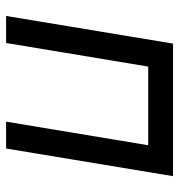

<svg xmlns="http://www.w3.org/2000/svg" viewBox="1 -587 586 628"><g transform="rotate(90 294.0 -273.0)"><path d="M556.2 -545.9 465.8 0H377.9L455.1 -464.8H197.8L120.6 0H32.2L122.6 -545.9Z"/></g></svg>

Font: Inter Variable
Style: Italic
Weight: 400
Italic angle: -9.39999°
Designer: Rasmus Andersson
Foundry: rsms
Version: Version 4.001;git-9221beed3